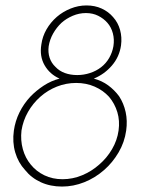

<svg xmlns="http://www.w3.org/2000/svg" viewBox="-20 -678 550 706"><path d="M159 -508Q163 -533 175.5 -555Q188 -577 206 -594Q224 -610 247.5 -620Q271 -630 296 -630Q321 -630 341 -620Q361 -610 375 -594Q389 -578 395 -555.5Q401 -533 397 -508Q393 -485 381.5 -465Q370 -445 352 -431Q334 -417 311 -409.5Q288 -402 264 -402Q239 -402 218.5 -409.5Q198 -417 184 -432Q169 -446 162.5 -465.5Q156 -485 159 -508ZM59 -198Q65 -235 83 -266.5Q101 -298 128 -322Q155 -346 189 -359.5Q223 -373 260 -373Q297 -373 328 -359.5Q359 -346 381 -322Q402 -297 411.5 -265.5Q421 -234 416 -198Q411 -162 392 -129.5Q373 -97 345 -73Q317 -48 282 -33.5Q247 -19 210 -19Q173 -19 143 -33.5Q113 -48 93 -73Q73 -97 64 -129.5Q55 -162 59 -198ZM31 -198Q25 -155 36 -117.5Q47 -80 72 -53Q95 -24 130 -8Q165 8 208 8Q250 8 290 -8Q330 -24 363 -53Q394 -80 416 -117.5Q438 -155 444 -198Q449 -234 442 -266Q435 -298 418 -324Q401 -347 378 -364Q355 -381 325 -389Q364 -405 391.5 -437Q419 -469 425 -511Q429 -541 421.5 -568Q414 -595 396 -615Q379 -635 354 -646.5Q329 -658 298 -658Q268 -658 239.5 -646.5Q211 -635 189 -616Q166 -596 151 -570Q136 -544 132 -514Q125 -471 144 -438Q163 -405 199 -389Q168 -381 140.5 -363Q113 -345 91 -322Q67 -296 51.5 -264.5Q36 -233 31 -198Z"/></svg>

Font: Josefin Slab Thin Light
Style: Italic
Weight: 300
Italic angle: -12°
Version: Version 2.000